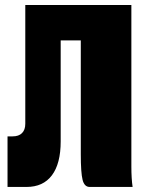

<svg xmlns="http://www.w3.org/2000/svg" viewBox="-20 -740 560 760"><path d="M80.1 -720.2H500V-80.1Q500 -33.2 504.9 0H335Q314 0 306.9 -28.1Q299.8 -56.2 299.8 -129.9V-580.1H220.2V-180.2Q220.2 -92.3 185.5 -46.1Q150.9 0 85 0H9.8V-200.2H29.8Q54.2 -200.2 67.1 -213.1Q80.1 -226.1 80.1 -250Z"/></svg>

Font: Mikodacs
Style: Regular
Weight: 400
Designer: gluk (gluksza@wp.pl)
Foundry: gluk (gluksza@wp.pl)
Version: Version 0.28